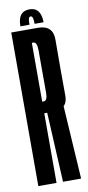

<svg xmlns="http://www.w3.org/2000/svg" viewBox="-88 -795 383 831"><g transform="rotate(-10 104.0 -380.0)"><path d="M10.5 0H90.5V-306H128Q194 -306 193.5 -365Q193 -424 193 -485.5Q193 -547.5 193.5 -611.2Q194 -675 127.5 -675H10.5ZM119 0H198.5L178 -327L103 -314.5ZM90.5 -357V-615.5H97Q113.5 -615.5 113.5 -578.2Q113.5 -541 113.5 -485.5Q113.5 -431 113.8 -394Q114 -357 97 -357ZM105.5 -760Q87 -760 75.5 -752Q64 -744 59 -728.8Q54 -713.5 54 -694.5H94Q94 -707.5 95 -715Q96 -722.5 98.2 -725.8Q100.5 -729 105.5 -729Q109 -729 111.2 -726.2Q113.5 -723.5 115 -715.8Q116.5 -708 116.5 -694.5H156Q156 -713.5 150.8 -728.8Q145.5 -744 134.5 -752Q123.5 -760 105.5 -760Z"/></g></svg>

Font: Anybody UltraCondensed
Style: Regular
Weight: 400
Width: 1
Version: Version 1.113;gftools[0.9.25]